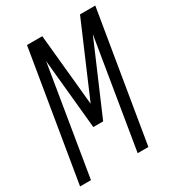

<svg xmlns="http://www.w3.org/2000/svg" viewBox="-178 -841 865 947"><g transform="rotate(-30 254.5 -367.5)"><path d="M-1 0 121 -735H208L248 -327L423 -735H510L388 0H327L429 -619L258 -221H202L163 -619L61 0Z"/></g></svg>

Font: Iosevka Curly Light Oblique
Style: Regular
Weight: 300
Italic angle: -9°
Monospace: yes
Designer: Belleve Invis
Foundry: Belleve Invis
Version: Version 11.1.0; ttfautohint (v1.8.3)